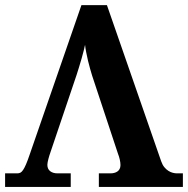

<svg xmlns="http://www.w3.org/2000/svg" viewBox="-20 -734 738 754"><path d="M0 -53.2H47.9Q54.7 -53.2 60.1 -55.9Q65.4 -58.6 70.8 -66.7Q76.2 -74.7 82.3 -88.9Q88.4 -103 96.2 -126L299.8 -713.9H399.9L612.8 -101.1Q617.7 -86.9 625.2 -77.6Q632.8 -68.4 641.4 -63Q649.9 -57.6 658.7 -55.4Q667.5 -53.2 674.8 -53.2H698.2V0H368.2V-53.2H414.1Q421.4 -53.2 428.2 -54.9Q435.1 -56.6 440.7 -60.3Q446.3 -64 449.7 -70.3Q453.1 -76.7 453.1 -85.9Q453.1 -95.7 450.2 -108.2Q447.3 -120.6 443.8 -128.9L341.8 -437Q338.4 -448.2 334 -463.4Q329.6 -478.5 325.7 -495.1Q321.8 -511.7 318.6 -528.1Q315.4 -544.4 314 -558.1Q312.5 -549.8 308.8 -535.4Q305.2 -521 300.5 -504.4Q295.9 -487.8 290.5 -470.7Q285.2 -453.6 280.8 -439.9L178.2 -136.2Q176.3 -130.9 174.1 -124Q171.9 -117.2 170.2 -110.4Q168.5 -103.5 167.2 -97.4Q166 -91.3 166 -86.9Q166 -70.3 177 -61.8Q188 -53.2 206.1 -53.2H257.8V0H0Z"/></svg>

Font: Droid Serif
Style: Bold
Weight: 700
Designer: Monotype Design team
Foundry: Monotype Imaging Inc.
Version: Version 1.03